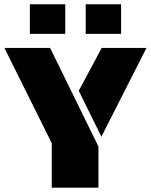

<svg xmlns="http://www.w3.org/2000/svg" viewBox="-33 -870 699 890"><path d="M207 -206.1 -12.7 -647.9H199.2L423.3 -190.9V0H207ZM437 -236.3 332 -449.2 438.5 -647.9H646ZM105.5 -850.1H269.5V-712.9H105.5ZM364.3 -850.1H528.3V-712.9H364.3Z"/></svg>

Font: Black Ops One
Style: Regular
Weight: 400
Designer: James Grieshaber
Foundry: James Grieshaber
Version: Version 1.002